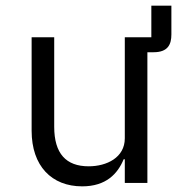

<svg xmlns="http://www.w3.org/2000/svg" viewBox="-20 -648 640 680"><path d="M587 -628H516V-516H422V-158C422 -90 358 -59 294 -59C214 -59 172 -104 172 -199V-516H92V-185C92 -60 163 12 271 12C356 12 397 -33 418 -84H422V0H502V-463H524C575 -463 587 -491 587 -526Z"/></svg>

Font: IBM Mono
Style: Regular
Weight: 400
Monospace: yes
Designer: Mike Abbink, Paul van der Laan, Pieter van Rosmalen
Foundry: Bold Monday
Version: Version 2.3